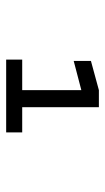

<svg xmlns="http://www.w3.org/2000/svg" viewBox="122 -855 342 626"><g transform="rotate(90 293.0 -542.0)"><path d="M174.3 -391.1V-443.4H273.9V-636.2L178.7 -611.3V-667.5L273.9 -693.4H329.6V-443.4H411.6V-391.1Z"/></g></svg>

Font: Cascadia Mono PL Light
Style: Regular
Weight: 300
Monospace: yes
Designer: Aaron Bell
Foundry: Saja Typeworks
Version: Version 2404.023; ttfautohint (v1.8.4)